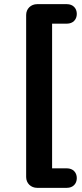

<svg xmlns="http://www.w3.org/2000/svg" viewBox="-20 -725 394 925"><path d="M302 180C332 180 350 160 350 133C350 106 332 86 302 86H231V-611H302C332 -611 350 -631 350 -658C350 -685 332 -705 302 -705H159C129 -705 106 -683 106 -653V128C106 158 129 180 159 180Z"/></svg>

Font: Nunito
Style: Bold
Weight: 700
Designer: Vernon Adams
Foundry: Vernon Adams
Version: Version 3.602